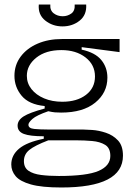

<svg xmlns="http://www.w3.org/2000/svg" viewBox="-20 -683 583 851"><path d="M252 148Q165 148 117 134.5Q69 121 49.5 98Q30 75 30 46Q30 5 64.5 -24Q99 -53 174 -68V-79Q113 -79 85.5 -89.5Q58 -100 58 -126Q58 -150 84.5 -167Q111 -184 178 -202V-213Q108 -220 76 -258.5Q44 -297 44 -347Q44 -395 71.5 -432Q99 -469 146.5 -489.5Q194 -510 254 -510H510V-452L342 -474V-463Q402 -450 429 -417Q456 -384 456 -339Q456 -272 402 -228Q348 -184 251 -184Q235 -184 223.5 -185Q212 -186 194 -190Q142 -172 124 -156Q106 -140 106 -130Q106 -114 132 -111.5Q158 -109 190 -109H345Q359 -109 388.5 -107Q418 -105 449.5 -94.5Q481 -84 503 -60.5Q525 -37 525 7Q525 148 252 148ZM256 -232Q321 -232 361 -262.5Q401 -293 401 -344Q401 -396 359 -428.5Q317 -461 252 -461Q183 -461 141 -427.5Q99 -394 99 -347Q99 -314 119.5 -288Q140 -262 175.5 -247Q211 -232 256 -232ZM241 97Q365 97 417 74.5Q469 52 469 8Q469 -27 446 -41Q423 -55 388.5 -58Q354 -61 320 -61H194Q134 -38 110 -18.5Q86 1 86 31Q86 60 106.5 74Q127 88 162 92.5Q197 97 241 97ZM152 -663H203Q201 -637 218 -624Q235 -611 258 -611Q279 -611 296 -623Q313 -635 311 -663H362Q365 -617 333 -591.5Q301 -566 257 -566Q213 -566 180.5 -592Q148 -618 152 -663Z"/></svg>

Font: Bricolage Grotesque 48pt ExtraLight
Style: Regular
Weight: 200
Designer: Mathieu Triay
Foundry: Atelier Triay
Version: Version 1.000; ttfautohint (v1.8.4.7-5d5b);gftools[0.9.32]